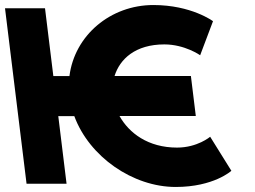

<svg xmlns="http://www.w3.org/2000/svg" viewBox="-39 -735 1018 767"><path d="M668.2 -145.4C552.5 -145.4 476.4 -203.6 438.5 -271.4L438.5 -271.6H743.2L723.6 -431.4H418.6C439.7 -499.1 501.6 -557.6 617.6 -557.6C699.2 -557.6 760.6 -514.3 760.6 -514.3L811.9 -650.3C811.9 -650.3 725.8 -714.9 573.6 -714.9C402.1 -714.9 258.8 -593.5 238.4 -431H174.1L140.8 -702.1H-19L67.1 -0.9H226.9L193.8 -271.2H257.8C317.7 -108.8 491.6 11.9 662.9 11.9C815 11.9 885.3 -52.7 885.3 -52.7L800.6 -188.7C800.6 -188.7 749.8 -145.4 668.2 -145.4Z"/></svg>

Font: Hussar
Style: BdOpOblOne
Weight: 700
Foundry: Cannot Into Space Fonts
Version: Version 2.00